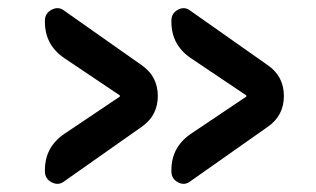

<svg xmlns="http://www.w3.org/2000/svg" viewBox="-20 -523 768 466"><path d="M325 -364Q363 -337 363 -290Q363 -243 325 -216L136 -83Q122 -72 105.5 -80.5Q89 -89 89 -107V-110Q89 -166 136 -198L270 -288Q271 -288 271 -290Q271 -292 270 -292L136 -382Q89 -414 89 -470V-473Q89 -491 105.5 -499.5Q122 -508 136 -497ZM442 -83Q428 -72 412 -80.5Q396 -89 396 -107V-110Q396 -166 443 -198L577 -288Q578 -288 578 -290Q578 -292 577 -292L443 -382Q396 -414 396 -470V-473Q396 -491 412 -499.5Q428 -508 442 -497L631 -364Q669 -337 669 -290Q669 -243 631 -216Z"/></svg>

Font: Rounded Mplus 1c Bold
Style: Bold
Weight: 700
Version: Version 1.059.20150529